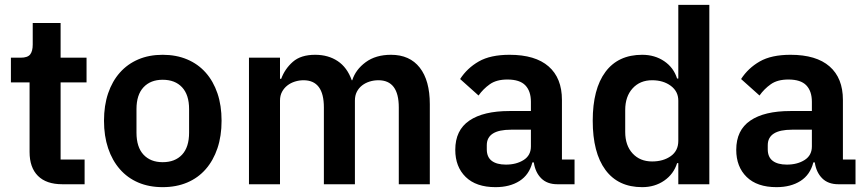

<svg xmlns="http://www.w3.org/2000/svg" viewBox="-20 -760 3579 792"><path d="M237 0Q171 0 136.5 -34.5Q102 -69 102 -133V-420H25V-522H65Q94 -522 104.5 -535.5Q115 -549 115 -576V-665H230V-522H337V-420H230V-102H329V0Z M651 12Q595 12 550.5 -7Q506 -26 474.5 -62Q443 -98 426 -148.5Q409 -199 409 -262Q409 -325 426 -375Q443 -425 474.5 -460.5Q506 -496 550.5 -515Q595 -534 651 -534Q707 -534 752 -515Q797 -496 828.5 -460.5Q860 -425 877 -375Q894 -325 894 -262Q894 -199 877 -148.5Q860 -98 828.5 -62Q797 -26 752 -7Q707 12 651 12ZM651 -91Q702 -91 731 -122Q760 -153 760 -213V-310Q760 -369 731 -400Q702 -431 651 -431Q601 -431 572 -400Q543 -369 543 -310V-213Q543 -153 572 -122Q601 -91 651 -91Z M1007 0V-522H1135V-435H1140Q1155 -476 1188 -505Q1221 -534 1280 -534Q1334 -534 1373 -508Q1412 -482 1431 -429H1433Q1447 -473 1488.5 -503.5Q1530 -534 1593 -534Q1670 -534 1711.5 -481Q1753 -428 1753 -330V0H1625V-317Q1625 -429 1541 -429Q1522 -429 1504.5 -423.5Q1487 -418 1473.5 -407.5Q1460 -397 1452 -381.5Q1444 -366 1444 -345V0H1316V-317Q1316 -429 1232 -429Q1214 -429 1196.5 -423.5Q1179 -418 1165.5 -407.5Q1152 -397 1143.5 -381.5Q1135 -366 1135 -345V0Z M2279 0Q2237 0 2212.5 -24.5Q2188 -49 2182 -90H2176Q2163 -39 2123 -13.5Q2083 12 2024 12Q1944 12 1901 -30Q1858 -72 1858 -142Q1858 -223 1916 -262.5Q1974 -302 2081 -302H2170V-340Q2170 -384 2147 -408Q2124 -432 2073 -432Q2028 -432 2000.5 -412.5Q1973 -393 1954 -366L1878 -434Q1907 -479 1955 -506.5Q2003 -534 2082 -534Q2188 -534 2243 -486Q2298 -438 2298 -348V-102H2350V0ZM2067 -81Q2110 -81 2140 -100Q2170 -119 2170 -156V-225H2088Q1988 -225 1988 -161V-144Q1988 -112 2008.5 -96.5Q2029 -81 2067 -81Z M2778 -87H2773Q2759 -42 2720 -15Q2681 12 2629 12Q2530 12 2477.5 -59Q2425 -130 2425 -262Q2425 -393 2477.5 -463.5Q2530 -534 2629 -534Q2681 -534 2720 -507.5Q2759 -481 2773 -436H2778V-740H2906V0H2778ZM2670 -94Q2716 -94 2747 -116Q2778 -138 2778 -179V-345Q2778 -383 2747 -406Q2716 -429 2670 -429Q2620 -429 2589.5 -395.5Q2559 -362 2559 -306V-216Q2559 -160 2589.5 -127Q2620 -94 2670 -94Z M3438 0Q3396 0 3371.5 -24.5Q3347 -49 3341 -90H3335Q3322 -39 3282 -13.5Q3242 12 3183 12Q3103 12 3060 -30Q3017 -72 3017 -142Q3017 -223 3075 -262.5Q3133 -302 3240 -302H3329V-340Q3329 -384 3306 -408Q3283 -432 3232 -432Q3187 -432 3159.5 -412.5Q3132 -393 3113 -366L3037 -434Q3066 -479 3114 -506.5Q3162 -534 3241 -534Q3347 -534 3402 -486Q3457 -438 3457 -348V-102H3509V0ZM3226 -81Q3269 -81 3299 -100Q3329 -119 3329 -156V-225H3247Q3147 -225 3147 -161V-144Q3147 -112 3167.5 -96.5Q3188 -81 3226 -81Z"/></svg>

Font: IBM Plex Sans Hebrew SmBld
Style: Regular
Weight: 600
Designer: Mike Abbink, Paul van der Laan, Pieter van Rosmalen, Yanek Iontef
Foundry: Bold Monday
Version: Version 1.3